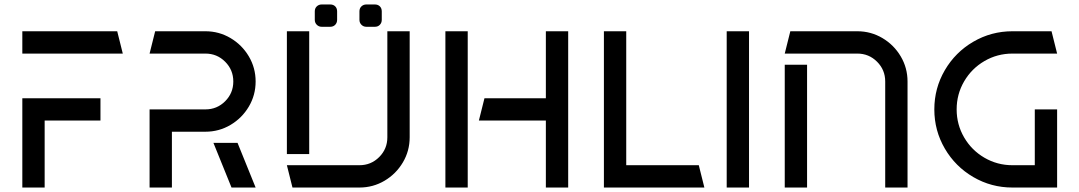

<svg xmlns="http://www.w3.org/2000/svg" viewBox="-20 -840 4835 860"><path d="M430 -400V-300H180V0H80V-400ZM80 -700H505L530 -600H80Z M1125 -475Q1125 -414 1094.5 -362.5Q1064 -311 1012.5 -280.5Q961 -250 900 -250H750V0H650V-350H900Q952 -350 988.5 -386.5Q1025 -423 1025 -475Q1025 -527 988.5 -563.5Q952 -600 900 -600H650L675 -700H900Q961 -700 1012.5 -669.5Q1064 -639 1094.5 -587.5Q1125 -536 1125 -475ZM1044 -200 1125 0H1017L936 -200Z M1715 -225V-700H1815V-225Q1815 -164 1784.5 -112.5Q1754 -61 1702.5 -30.5Q1651 0 1590 0H1290L1265 -100H1590Q1642 -100 1678.5 -136.5Q1715 -173 1715 -225ZM1265 -700H1365V-150H1265ZM1421 -820H1459Q1473 -820 1481.5 -811.5Q1490 -803 1490 -789V-751Q1490 -738 1481.5 -729Q1473 -720 1459 -720H1421Q1408 -720 1399 -729Q1390 -738 1390 -751V-789Q1390 -803 1399 -811.5Q1408 -820 1421 -820ZM1590 -789Q1590 -803 1599 -811.5Q1608 -820 1621 -820H1659Q1673 -820 1681.5 -811.5Q1690 -803 1690 -789V-751Q1690 -738 1681.5 -729Q1673 -720 1659 -720H1621Q1608 -720 1599 -729Q1590 -738 1590 -751Z M2075 -700V0H1975V-700ZM2150 -400H2425V-700H2525V0H2425V-300H2125Z M2785 -700V-100H3110L3135 0H2685V-700Z M3335 -700V0H3235V-700Z M4045 -475V0H3945V-475Q3945 -527 3908.5 -563.5Q3872 -600 3820 -600H3495L3520 -700H3820Q3881 -700 3932.5 -669.5Q3984 -639 4014.5 -587.5Q4045 -536 4045 -475ZM3495 -550H3595V0H3495Z M4165 -350Q4165 -445 4212 -525.5Q4259 -606 4339.5 -653Q4420 -700 4515 -700H4690L4715 -600H4515Q4447 -600 4389.5 -566.5Q4332 -533 4298.5 -475.5Q4265 -418 4265 -350Q4265 -282 4298.5 -224.5Q4332 -167 4389.5 -133.5Q4447 -100 4515 -100H4615V-350H4715V0H4515Q4420 0 4339.5 -47Q4259 -94 4212 -174.5Q4165 -255 4165 -350Z"/></svg>

Font: Skate blade
Style: Regular
Weight: 400
Italic angle: -7°
Designer: Valerio Brotto (Silverblur_type)
Version: Version 2.001